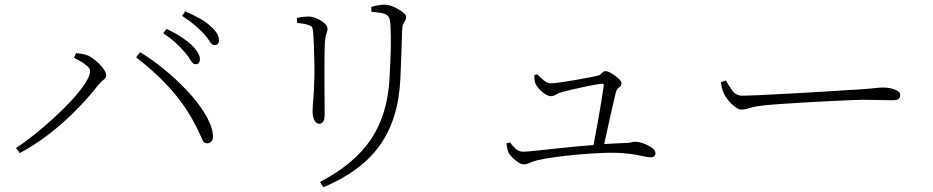

<svg xmlns="http://www.w3.org/2000/svg" viewBox="-20 -754 4010 825"><path d="M819.8 -478Q808.6 -478 799.6 -494.4Q790.5 -510.7 773.9 -529.8Q757.3 -548.8 734.9 -569.8Q712.4 -590.8 681.2 -610.8L695.8 -629.9Q731.9 -612.8 758.8 -595.2Q785.6 -577.6 801.8 -562Q838.9 -526.4 838.9 -500Q838.9 -478 819.8 -478ZM901.9 -560.1Q890.6 -560.1 881.1 -575.9Q871.6 -591.8 855 -609.9Q836.4 -629.4 814.9 -647.5Q793.5 -665.5 762.2 -686L775.9 -705.1Q812 -689.5 839.4 -674.1Q866.7 -658.7 882.8 -643.1Q920.9 -610.8 920.9 -582Q920.9 -560.1 901.9 -560.1ZM367.2 -449.2Q367.2 -459.5 354.5 -470.5Q341.8 -481.4 325.4 -491Q309.1 -500.5 297.9 -505.9L307.1 -525.9Q316.9 -524.4 330.8 -522.7Q344.7 -521 358.9 -515.1Q374.5 -507.8 392.6 -492.4Q410.6 -477.1 423.3 -460Q436 -442.9 436 -431.2Q436 -418.9 425.3 -411.4Q414.6 -403.8 401.9 -388.2Q332 -299.3 245.4 -222.9Q158.7 -146.5 64.9 -96.2L48.8 -118.2Q84.5 -141.1 127 -175Q169.4 -209 211.7 -247.6Q253.9 -286.1 289.1 -324.5Q324.2 -362.8 345.7 -395.5Q367.2 -428.2 367.2 -449.2ZM894 -182.1Q897.9 -158.7 890.1 -148.4Q882.3 -138.2 871.1 -138.2Q856.9 -138.2 851.6 -149.7Q846.2 -161.1 834 -188Q787.6 -286.1 720.5 -363Q653.3 -439.9 564.9 -507.8L582 -529.8Q631.3 -500 683.1 -458Q734.9 -416 780.3 -368.2Q825.7 -320.3 856.4 -272.2Q887.2 -224.1 894 -182.1Z M1700.2 -414.1Q1692.4 -242.2 1612.1 -129.6Q1531.7 -17.1 1369.1 50.8L1355 27.8Q1502.9 -49.3 1574.2 -155.8Q1645.5 -262.2 1653.8 -418Q1657.7 -490.7 1659.2 -544.9Q1660.6 -599.1 1657.2 -653.8Q1656.2 -665 1652.8 -675.5Q1649.4 -686 1636.2 -692.9Q1628.4 -696.8 1612.3 -699.2Q1596.2 -701.7 1576.2 -703.1L1575.2 -724.1Q1606.4 -733.9 1631.8 -733.9Q1650.4 -733.9 1672.1 -724.4Q1693.8 -714.8 1709.5 -702.6Q1725.1 -690.4 1725.1 -682.1Q1725.1 -671.9 1720.9 -665.5Q1716.8 -659.2 1712.6 -650.9Q1708.5 -642.6 1708 -626Q1707 -596.2 1705.8 -558.6Q1704.6 -521 1703.1 -482.9Q1701.7 -444.8 1700.2 -414.1ZM1307.1 -646Q1294.9 -650.4 1283.4 -652.1Q1272 -653.8 1256.8 -655.8L1255.9 -676.8Q1269.5 -680.2 1282.7 -681.6Q1295.9 -683.1 1305.2 -683.1Q1321.8 -683.1 1341.1 -674.6Q1360.4 -666 1373.8 -654.3Q1387.2 -642.6 1387.2 -631.8Q1387.2 -620.1 1382.8 -609.6Q1378.4 -599.1 1376 -573.2Q1375 -560.1 1374.5 -527.6Q1374 -495.1 1374 -453.9Q1374 -412.6 1374.3 -371.8Q1374.5 -331.1 1374.8 -301Q1375 -271 1375 -262.2Q1375 -237.8 1367.7 -230Q1360.4 -222.2 1352.1 -222.2Q1338.4 -222.2 1330.8 -237.5Q1323.2 -252.9 1323.2 -273.9Q1323.2 -294.4 1326.4 -330.6Q1329.6 -366.7 1331.1 -432.1Q1331.5 -454.6 1330.8 -489Q1330.1 -523.4 1328.9 -556.4Q1327.6 -589.4 1326.2 -606.9Q1324.7 -626 1322.3 -633.8Q1319.8 -641.6 1307.1 -646Z M2275.4 -430.2 2288.1 -435.1Q2297.9 -424.3 2314.7 -410.2Q2331.5 -396 2345.2 -396Q2358.9 -396 2387 -399.9Q2415 -403.8 2447.3 -409.4Q2479.5 -415 2506.6 -420.2Q2533.7 -425.3 2546.4 -428.2Q2559.6 -431.2 2565.9 -439.7Q2572.3 -448.2 2582 -448.2Q2591.8 -448.2 2607.9 -438.7Q2624 -429.2 2637.2 -417Q2650.4 -404.8 2650.4 -397Q2650.4 -384.8 2640.1 -378.2Q2629.9 -371.6 2626 -356Q2621.1 -336.4 2612.3 -298.1Q2603.5 -259.8 2593.8 -215.6Q2584 -171.4 2576.2 -134.8Q2598.1 -136.7 2618.4 -137.5Q2638.7 -138.2 2658.2 -139.2Q2681.6 -139.2 2691.9 -142.1Q2702.1 -145 2708 -145Q2723.1 -145 2743.9 -137.9Q2764.6 -130.9 2780.5 -119.6Q2796.4 -108.4 2796.4 -96.2Q2796.4 -78.1 2775.4 -78.1Q2761.7 -78.1 2726.3 -86.2Q2690.9 -94.2 2635.3 -97.2Q2604 -98.6 2557.6 -96.4Q2511.2 -94.2 2460.2 -89.6Q2409.2 -85 2363.3 -78.6Q2317.4 -72.3 2287.1 -64.9Q2266.1 -59.6 2254.9 -53.7Q2243.7 -47.9 2230 -47.9Q2219.7 -47.9 2206.5 -56.6Q2193.4 -65.4 2182.1 -76.7Q2170.9 -87.9 2166 -96.2Q2159.2 -109.4 2156.2 -138.2L2171.4 -142.1Q2181.6 -127.9 2195.6 -115Q2209.5 -102.1 2229 -102.1Q2240.7 -102.1 2286.6 -106.9Q2332.5 -111.8 2397.5 -118.7Q2462.4 -125.5 2530.3 -130.9Q2538.1 -171.9 2547.1 -221.4Q2556.2 -271 2563.5 -315.4Q2570.8 -359.9 2574.2 -386.2Q2575.7 -394 2567.4 -394Q2558.1 -394 2535.4 -389.9Q2512.7 -385.7 2484.9 -379.6Q2457 -373.5 2431.9 -367.7Q2406.7 -361.8 2393.1 -357.9Q2379.9 -354.5 2369.1 -347.7Q2358.4 -340.8 2346.2 -340.8Q2332.5 -340.8 2312.3 -357.2Q2292 -373.5 2283.2 -390.1Q2277.8 -398.9 2276.9 -409.9Q2275.9 -420.9 2275.4 -430.2Z M3077.1 -400.9 3099.1 -408.2Q3112.8 -383.8 3127.7 -363.3Q3142.6 -342.8 3170.4 -342.8Q3190.9 -342.8 3231.9 -344.7Q3272.9 -346.7 3325.2 -349.4Q3377.4 -352.1 3432.1 -355.2Q3486.8 -358.4 3535.4 -361.3Q3584 -364.3 3618.2 -366.5Q3652.3 -368.7 3662.1 -369.1Q3712.4 -372.1 3734.6 -375Q3756.8 -377.9 3776.4 -377.9Q3791 -377.9 3807.9 -374.3Q3824.7 -370.6 3836.4 -363.5Q3848.1 -356.4 3848.1 -346.2Q3848.1 -336.4 3842 -329.8Q3835.9 -323.2 3813 -323.2Q3788.6 -323.2 3759.8 -324.2Q3731 -325.2 3688 -325.2Q3670.9 -325.2 3628.4 -323.5Q3585.9 -321.8 3531.2 -318.8Q3476.6 -315.9 3420.7 -312.7Q3364.7 -309.6 3319.6 -306.2Q3274.4 -302.7 3252.4 -299.8Q3226.6 -296.9 3212.4 -293Q3198.2 -289.1 3188.2 -286.1Q3178.2 -283.2 3165 -283.2Q3153.8 -283.2 3138.2 -294.9Q3122.6 -306.6 3108.9 -323.2Q3095.2 -339.8 3089.4 -354Q3084 -366.7 3081.8 -377.4Q3079.6 -388.2 3077.1 -400.9Z"/></svg>

Font: Source Han Serif CN ExtraLight
Style: Regular
Weight: 250
Designer: Ryoko NISHIZUKA  (kana & ideographs); Frank Grießhammer (Latin, Greek & Cyrillic); Wenlong ZHANG  (bopomofo); Sandoll Co
Foundry: Adobe Systems Incorporated
Version: Version 1.001;PS 1.001;hotconv 16.6.54;makeotf.lib2.5.65590